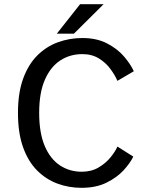

<svg xmlns="http://www.w3.org/2000/svg" viewBox="-20 -888 750 919"><path d="M370 11Q309.5 11 254.8 -9.2Q200 -29.5 157.2 -72.5Q114.5 -115.5 90.2 -183.8Q66 -252 66 -348Q66 -444 91 -512.2Q116 -580.5 159.2 -623.2Q202.5 -666 258 -686Q313.5 -706 374 -706Q443 -706 492.5 -680.2Q542 -654.5 573.5 -617.8Q605 -581 620.5 -547L542 -501Q531 -527 509.2 -557Q487.5 -587 453.8 -608Q420 -629 374 -629Q315.5 -629 269 -599Q222.5 -569 195 -506.8Q167.5 -444.5 167.5 -348Q167.5 -251.5 194.2 -189Q221 -126.5 267.2 -96.2Q313.5 -66 371 -66Q417.5 -66 452 -86.5Q486.5 -107 509.2 -135Q532 -163 542 -186.5L618 -138.5Q603.5 -108 571.8 -73.2Q540 -38.5 490 -13.8Q440 11 370 11ZM252 -727 363.5 -868H476L334 -727Z"/></svg>

Font: League Mono
Style: Regular
Weight: 400
Width: 6
Designer: Tyler Finck
Foundry: The League of Moveable Type / Tyler Finck
Version: Version 2.300;RELEASE